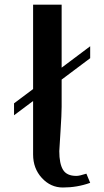

<svg xmlns="http://www.w3.org/2000/svg" viewBox="-20 -812 457 841"><path d="M41.5 -307.1V-359.4L125 -421.9V-791.5H250V-515.6L375 -609.4V-557.1L250 -463.4V-343.8Q250 -312.5 244.9 -234.4Q239.7 -156.2 239.7 -149.9Q239.7 -95.7 255.9 -68.6Q272 -41.5 314.5 -41.5Q328.1 -41.5 358.4 -51.3L375 -11.2Q318.4 9.3 255.4 9.3Q201.7 9.3 163.3 -32.5Q125 -74.2 125 -135.3V-369.6Z"/></svg>

Font: Resagnicto
Style: Bold
Weight: 700
Version: Version 0.9991